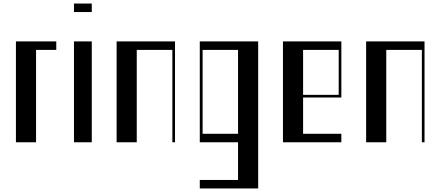

<svg xmlns="http://www.w3.org/2000/svg" viewBox="-20 -804 2489 1085"><path d="M70 -570H298V-522H183.8V0H70Z M398 -570H498.6V0H398ZM398 -784H498.6V-736H398Z M639 -570H969V0H954V-522H752.8V0H639Z M1109 213H1325.2V0H1109V-570H1439V261H1109ZM1325.2 -48V-522H1125V-48Z M1579 -570H1909V-253H1692.8V-48H1909V0H1579ZM1894 -268V-522H1692.8V-268Z M2049 -570H2379V0H2364V-522H2162.8V0H2049Z"/></svg>

Font: Facade Sud
Style: Regular
Weight: 100
Designer: Éléonore Fines
Foundry: Velvetyne Type Foundry
Version: Version 1.001;Glyphs 3.2 (3202)